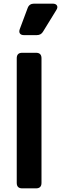

<svg xmlns="http://www.w3.org/2000/svg" viewBox="-20 -1035 335 1055"><path d="M102 0Q72 0 72 -30V-715Q72 -745 102 -745H178Q208 -745 208 -715V-30Q208 0 178 0ZM112 -842Q96 -842 89.5 -851Q83 -860 89 -876L132 -991Q141 -1015 167 -1015H269Q287 -1015 293 -1004.5Q299 -994 289 -979L217 -862Q206 -842 182 -842Z"/></svg>

Font: Pitagon Sans Text
Style: Bold
Weight: 700
Designer: Travis Tran
Foundry: Pitagon
Version: Version 1.001; ttfautohint (v1.8.4.7-5d5b);gftools[0.9.26]